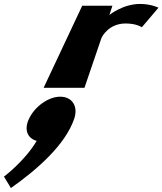

<svg xmlns="http://www.w3.org/2000/svg" viewBox="-235 -445 823 973"><path d="M-14 0H193L278.3 -250C281.8 -260 315.9 -326 401.9 -326C456.9 -326 484 -307 484 -307L568.1 -406C568.1 -406 531 -425 475 -425C388 -425 320.6 -370 320.6 -370H319.6L334.7 -416H181.7ZM70.1 45C12.1 45 -58.2 93 -88 157C-114.3 211 -96.2 256 -49.2 269C-109.9 372 -214.9 450 -214.9 450L-179.7 508C-45.2 413 95.8 289 141 157C162.8 93 130.1 45 70.1 45Z"/></svg>

Font: Hussar Milosc
Style: Obl
Weight: 700
Foundry: Cannot Into Space Fonts
Version: Version 1.02